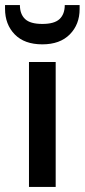

<svg xmlns="http://www.w3.org/2000/svg" viewBox="-58 -742 336 762"><path d="M57 0V-496H163V0ZM110 -566Q39 -566 0.5 -605.5Q-38 -645 -38 -707V-722H21Q21 -686 41.5 -666.5Q62 -647 110 -647Q158 -647 178.5 -666.5Q199 -686 199 -722H258V-706Q258 -645 219 -605.5Q180 -566 110 -566Z"/></svg>

Font: Rethink Sans Medium
Style: Regular
Weight: 500
Designer: The Rethink Sans project authors (Hans Thiessen). DM Sans designed by Colophon Foundry.
Foundry: Rethink Communications LLC
Version: Version 1.001